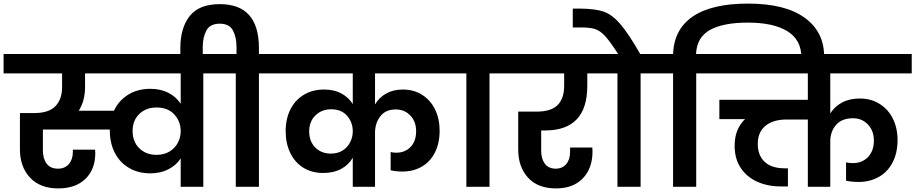

<svg xmlns="http://www.w3.org/2000/svg" viewBox="-41 -1041 5101 1070"><path d="M1202 -632H1092V0H966V-158Q940 -119 896.5 -97Q853 -75 797 -75Q729 -75 677.5 -105.5Q626 -136 598.5 -190Q571 -244 571 -314V-319H198V-203Q198 -157 219 -129Q240 -101 282 -101Q321 -101 343 -127Q365 -153 365 -194V-207H489Q490 -199 490 -188Q490 -97 435 -44Q380 9 284 9Q182 9 126 -51.5Q70 -112 70 -209V-411H151Q231 -411 268 -449.5Q305 -488 305 -556V-632H-21V-740H1202ZM594 -424Q621 -481 673.5 -513.5Q726 -546 797 -546Q854 -546 897 -524Q940 -502 966 -463V-632H433V-556Q433 -480 398 -424ZM831 -178Q874 -178 904.5 -197Q935 -216 950.5 -246Q966 -276 966 -309V-310Q966 -364 930.5 -403Q895 -442 831 -442Q773 -442 735.5 -406Q698 -370 698 -311Q698 -251 735.5 -214.5Q773 -178 831 -178Z M1513 -740V-632H1402V0H1273V-632H1162V-740H1277V-780Q1277 -834 1257 -871.5Q1237 -909 1184 -909Q1130 -909 1109.5 -871.5Q1089 -834 1089 -780V-711H964V-773Q964 -886 1016.5 -952Q1069 -1018 1184 -1018Q1402 -1018 1402 -773V-740Z M2049 -632V-459Q2071 -497 2110.5 -519.5Q2150 -542 2204 -542Q2266 -542 2312.5 -512Q2359 -482 2384 -430Q2409 -378 2409 -313Q2409 -242 2382.5 -190.5Q2356 -139 2309 -112Q2262 -85 2202 -85Q2167 -85 2136 -92V-194Q2148 -190 2167 -190Q2216 -190 2247 -222Q2278 -254 2278 -310Q2278 -363 2246 -397Q2214 -431 2164 -431Q2108 -431 2078.5 -393Q2049 -355 2049 -301V0H1925V-162Q1902 -122 1860 -99.5Q1818 -77 1760 -77Q1697 -77 1650 -106Q1603 -135 1577 -188Q1551 -241 1551 -310Q1551 -379 1577.5 -431.5Q1604 -484 1652.5 -513Q1701 -542 1765 -542Q1821 -542 1861 -520.5Q1901 -499 1925 -461V-632H1471V-740H2488V-632ZM1803 -185Q1842 -185 1869.5 -203Q1897 -221 1911 -249.5Q1925 -278 1925 -309Q1925 -359 1893.5 -395.5Q1862 -432 1804 -432Q1752 -432 1717 -398Q1682 -364 1682 -309Q1682 -253 1716 -219Q1750 -185 1803 -185Z M2558 0V-632H2447V-740H2798V-632H2687V0Z M2975 -314V-201Q2975 -156 2995.5 -128.5Q3016 -101 3056 -101Q3093 -101 3114.5 -126.5Q3136 -152 3136 -194V-219H3260Q3261 -210 3261 -198Q3261 -103 3207 -47Q3153 9 3058 9Q2956 9 2901.5 -51Q2847 -111 2847 -207V-419H2950Q3030 -419 3066.5 -455.5Q3103 -492 3103 -563V-632H2756V-740H3330V-632H3232V-563Q3232 -314 2997 -314Z M3640 -740V-632H3529V0H3400V-632H3289V-740H3404Q3360 -808 3332.5 -838.5Q3305 -869 3277 -878.5Q3249 -888 3200 -888H3151V-993H3197Q3277 -992 3323.5 -976Q3370 -960 3415.5 -907.5Q3461 -855 3527 -740Z M4128 -1021Q4334 -1021 4443 -942.5Q4552 -864 4552 -725V-708H4425V-721Q4425 -819 4347 -867Q4269 -915 4127 -915Q3989 -915 3915.5 -874Q3842 -833 3838 -740H3950V-632H3839V0H3710V-632H3599V-740H3710Q3715 -878 3820.5 -949.5Q3926 -1021 4128 -1021Z M4586 -632V-409Q4610 -447 4651.5 -469.5Q4693 -492 4750 -492Q4813 -492 4861 -462Q4909 -432 4935 -379.5Q4961 -327 4961 -261Q4961 -189 4933.5 -136Q4906 -83 4856.5 -55Q4807 -27 4744 -27Q4706 -27 4674 -34V-136Q4692 -132 4711 -132Q4764 -132 4796.5 -166Q4829 -200 4829 -258Q4829 -312 4796 -347Q4763 -382 4713 -382Q4650 -382 4618 -344.5Q4586 -307 4586 -254V0H4461V-375H4343Q4268 -375 4225 -340Q4182 -305 4182 -239Q4182 -175 4220.5 -139Q4259 -103 4332 -103H4350V-2H4311Q4237 -2 4178.5 -28.5Q4120 -55 4086.5 -106Q4053 -157 4053 -228Q4053 -322 4111 -377H3968V-485H4461V-632H3908V-740H5040V-632Z"/></svg>

Font: MSTAGE SemiBold
Style: Regular
Weight: 600
Designer: Ninad Kale (Devanagari), Jonny Pinhorn (Latin)
Foundry: Indian Type Foundry
Version: 4.004